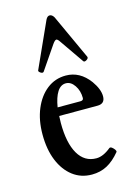

<svg xmlns="http://www.w3.org/2000/svg" viewBox="-109 -748 570 817"><g transform="rotate(-15 176.0 -339.5)"><path d="M193 11Q145 11 109 -16.5Q73 -44 53 -93Q33 -142 33 -208Q33 -271 53.5 -320Q74 -369 110 -397Q146 -425 193 -425Q255 -425 297 -368Q324 -330 324 -299Q324 -266 291 -266H122Q121 -251 121 -235Q121 -147 149 -99Q177 -51 229 -51Q259 -51 293 -79Q298 -82 304.5 -77Q311 -72 315.5 -65.5Q320 -59 318 -55Q290 -21 260 -5Q230 11 193 11ZM185 -393Q162 -393 147 -369.5Q132 -346 125 -303H225Q239 -303 239 -314Q239 -346 223 -369.5Q207 -393 185 -393ZM107 -465Q102 -459 92.5 -465.5Q83 -472 86 -477L176 -676Q183 -690 193 -690Q204 -690 212 -676L303 -478Q305 -471 295 -465Q285 -459 281 -465L209 -569Q200 -583 194 -583Q188 -583 178 -569Z"/></g></svg>

Font: Junicode Two Beta Condensed Medium
Style: Regular
Weight: 500
Width: 3
Designer: Peter S. Baker
Foundry: Briery Creek Software
Version: Version 1.053; ttfautohint (v1.8.4)